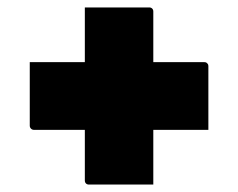

<svg xmlns="http://www.w3.org/2000/svg" viewBox="-20 -558 640 516"><path d="M208 -538Q259 -538 299 -538Q339 -538 381 -538Q386 -538 389 -535Q392 -532 392 -527Q392 -450 392 -372.5Q392 -295 392 -217.5Q392 -140 392 -62Q345 -62 305.5 -62Q266 -62 219 -62Q214 -62 211 -65Q208 -68 208 -73Q208 -134 208 -195.5Q208 -257 208 -318Q208 -379 208 -440Q208 -467 208 -492Q208 -517 208 -538ZM60 -391H529Q533 -391 535 -389.5Q537 -388 538.5 -386Q540 -384 540 -380Q540 -337 540 -294.5Q540 -252 540 -209H71Q68 -209 65.5 -210.5Q63 -212 61.5 -214.5Q60 -217 60 -220Q60 -263 60 -305.5Q60 -348 60 -391Z"/></svg>

Font: Recursive Black
Style: Regular
Weight: 900
Version: Version 1.085